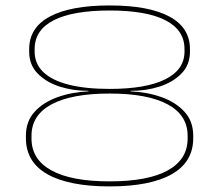

<svg xmlns="http://www.w3.org/2000/svg" viewBox="-20 -671 804 704"><path d="M382 12.5Q306.5 12.5 249 1Q191.5 -10.5 152.8 -32.8Q114 -55 94.5 -88Q75 -121 75 -164V-173Q75 -226.5 107.2 -261.5Q139.5 -296.5 191.8 -315Q244 -333.5 304.5 -336V-338Q249.5 -337.5 199.8 -353.2Q150 -369 118.5 -401Q87 -433 87 -481V-491Q87 -570 163 -610.5Q239 -651 382 -651Q525 -651 600.8 -610.5Q676.5 -570 676.5 -491V-481Q676.5 -433 645 -401Q613.5 -369 563.8 -353.2Q514 -337.5 459 -338V-336Q519.5 -333.5 571.8 -315Q624 -296.5 656.2 -261.5Q688.5 -226.5 688.5 -173V-164Q688.5 -121 669 -88Q649.5 -55 610.8 -32.8Q572 -10.5 514.8 1Q457.5 12.5 382 12.5ZM382 -6Q522.5 -6 595.2 -46.2Q668 -86.5 668 -163V-173Q668 -249 594.5 -288.5Q521 -328 382 -328Q243 -328 169.2 -288.5Q95.5 -249 95.5 -173V-163Q95.5 -86.5 168.5 -46.2Q241.5 -6 382 -6ZM382 -345Q515.5 -345 586 -380.2Q656.5 -415.5 656.5 -482V-491Q656.5 -561 586.5 -596.8Q516.5 -632.5 382 -632.5Q247 -632.5 177 -596.8Q107 -561 107 -491V-482Q107 -437.5 138.5 -407Q170 -376.5 231.2 -360.8Q292.5 -345 382 -345Z"/></svg>

Font: Anek Latin Expanded Thin
Style: Regular
Weight: 250
Width: 7
Designer: Yesha Goshar
Foundry: Ek Type
Version: Version 1.003